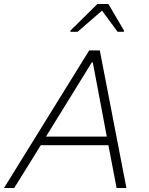

<svg xmlns="http://www.w3.org/2000/svg" viewBox="-39 -940 746 960"><path d="M-19 0 407 -688H460L593 0H544L503 -214H165L32 0ZM191 -257H495L425 -628H420ZM313 -781V-787L448 -920H503L581 -787L580 -781H549L471 -887L349 -781Z"/></svg>

Font: Saira Thin ExtraLight
Style: Italic
Weight: 250
Italic angle: -12°
Version: Version 1.101